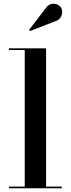

<svg xmlns="http://www.w3.org/2000/svg" viewBox="-20 -1009 379 1029"><path d="M278 -896C310.5 -905 322 -944 307 -968.5C293 -990.5 250.5 -1001.5 226.5 -967L136 -849L141 -842.5ZM28 -9V0H311V-9H227V-750H28V-741H112.5V-9Z"/></svg>

Font: Bodoni* 24pt Medium
Style: Regular
Weight: 500
Version: Version 2.3